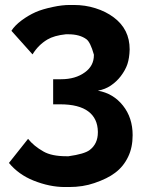

<svg xmlns="http://www.w3.org/2000/svg" viewBox="-20 -749 583 773"><path d="M374 -384Q436 -373 475 -324Q514 -275 514 -205Q514 -155 496 -118Q477 -78 443 -53Q413 -30 360 -12Q314 4 258 4Q250 4 250 4Q246 4 241 4Q180 4 115 -22Q55 -46 16 -93L93 -190Q116 -161 155 -139Q188 -120 247 -120Q250 -120 252 -120Q256 -120 256 -120Q320 -129 341 -145Q374 -170 374 -216Q374 -218 374 -219Q373 -272 336 -300Q298 -329 222 -329H194V-430H226Q284 -430 322 -458Q358 -484 358 -527Q358 -529 358 -529Q344 -579 328 -591Q301 -611 255 -611Q252 -611 250 -611Q248 -611 245 -611Q198 -606 171 -590Q134 -568 111 -530L26 -625Q39 -646 67 -667Q94 -687 123 -700Q150 -712 193 -721Q230 -729 261 -729Q270 -729 270 -729Q273 -729 277 -729Q323 -729 364 -716Q406 -703 438 -679Q470 -655 486 -623Q502 -591 502 -550Q501 -515 493 -491Q485 -467 466 -442Q449 -420 426 -404.5Q403 -389 374 -384Z"/></svg>

Font: Oxford Sans
Style: Bold
Weight: 700
Designer: Matt McInerney, Pablo Impallari, Rodrigo Fuenzalida
Foundry: Matt McInerney, Pablo Impallari, Rodrigo Fuenzalida
Version: Version 3.000g; ttfautohint (v1.5) -l 8 -r 28 -G 28 -x 14 -D